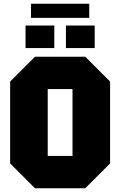

<svg xmlns="http://www.w3.org/2000/svg" viewBox="-20 -1002 640 1022"><path d="M34 -132V-568L166 -700H434L566 -568V-132L434 0H166ZM234 -528V-172H366V-528ZM116 -746V-866H269V-746ZM331 -746V-866H484V-746ZM145 -907V-982H455V-907Z"/></svg>

Font: Tektur SemiCondensed ExtraBold
Style: Regular
Weight: 800
Width: 4
Designer: Adam Jagosz
Foundry: Adam Jagosz
Version: Version 1.005;gftools[0.9.30]